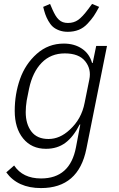

<svg xmlns="http://www.w3.org/2000/svg" viewBox="-20 -746 608 978"><path d="M325 -584Q301 -584 281 -591.5Q261 -599 248.5 -610.5Q236 -622 226 -640Q216 -658 210.5 -674Q205 -690 200 -711L235 -726L247 -698Q255 -680 262.5 -667.5Q270 -655 279.5 -646Q289 -637 300.5 -633Q312 -629 326 -629Q356 -629 378 -644.5Q400 -660 429 -699L449 -726L485 -711Q469 -681 457.5 -664Q446 -647 426 -625.5Q406 -604 381 -594Q356 -584 325 -584ZM214 12Q141 12 98 -40.5Q55 -93 55 -181Q55 -267 82 -343.5Q109 -420 167.5 -472Q226 -524 305 -524Q359 -524 397.5 -498Q436 -472 449 -425H452L470 -512H525L420 12Q380 212 189 212Q70 212 12 132L52 97Q96 163 189 163Q337 163 367 4L389 -112H386Q354 -49 313 -18.5Q272 12 214 12ZM335 -85Q395 -139 411 -222L435 -341Q446 -394 414 -434Q382 -474 310 -474Q239 -474 192.5 -426.5Q146 -379 128 -294L116 -234Q111 -202 111 -175Q111 -114 140 -76Q169 -38 227 -38Q285 -38 335 -85Z"/></svg>

Font: IBM Plex Sans Light
Style: Italic
Weight: 300
Italic angle: -11.31°
Designer: Mike Abbink, Paul van der Laan, Pieter van Rosmalen
Foundry: Bold Monday
Version: Version 3.0